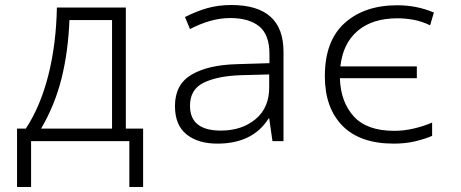

<svg xmlns="http://www.w3.org/2000/svg" viewBox="-20 -563 1840 766"><path d="M257 -483H427V-50H144Q199 -144 225.5 -250Q252 -356 257 -483ZM104 183V0H496V183H551V-50H482V-533H207Q204 -385 172.5 -261.5Q141 -138 83 -50H48V183Z M738 -141Q738 -207 793.5 -233.5Q849 -260 941 -263L1054 -266V-217Q1055 -134 1000 -88Q945 -42 861 -42Q738 -42 738 -141ZM1052 -91H1054L1067 0H1111V-357Q1111 -543 903 -543Q851 -543 807 -530.5Q763 -518 718 -495L738 -447Q778 -468 818.5 -479.5Q859 -491 899 -491Q973 -491 1014 -458Q1055 -425 1055 -347V-311L925 -307Q810 -304 744 -265Q678 -226 678 -140Q678 -64 724 -27Q770 10 847 10Q989 10 1052 -91Z M1704 -21V-74Q1672 -60 1632 -50.5Q1592 -41 1553 -41Q1444 -41 1391.5 -98.5Q1339 -156 1336 -251H1643V-298H1338Q1348 -390 1407 -440Q1466 -490 1566 -490Q1597 -490 1630 -484Q1663 -478 1696 -462L1711 -513Q1643 -542 1565 -542Q1434 -542 1355 -471Q1276 -400 1276 -259Q1276 -133 1346 -61.5Q1416 10 1551 10Q1597 10 1635.5 1Q1674 -8 1704 -21Z"/></svg>

Font: Noto Sans Mono UI Light
Style: Regular
Weight: 300
Designer: Monotype Design team
Foundry: Monotype Imaging Inc.
Version: 1.000